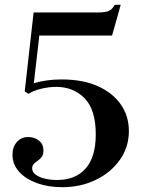

<svg xmlns="http://www.w3.org/2000/svg" viewBox="-20 -768 591 800"><path d="M239 12Q181 12 134 -5Q87 -22 59.5 -52.5Q32 -83 32 -123Q32 -156 50.5 -176.5Q69 -197 97 -197Q124 -197 142.5 -182Q161 -167 161 -141Q161 -124 154 -114.5Q147 -105 137.5 -98.5Q128 -92 121 -85Q114 -78 114 -66Q114 -51 129 -40Q144 -29 167.5 -23.5Q191 -18 218 -18Q294 -18 336.5 -65.5Q379 -113 379 -208Q379 -311 332.5 -358.5Q286 -406 214 -406Q183 -406 150.5 -398Q118 -390 99 -377L106 -415Q113 -419 131 -424Q149 -429 176 -433Q203 -437 237 -437Q325 -437 387.5 -409Q450 -381 483.5 -332.5Q517 -284 517 -222Q517 -155 479.5 -102Q442 -49 379 -18.5Q316 12 239 12ZM99 -377 83 -387 120 -716H155L118 -396ZM145 -620 120 -716H386Q419 -716 433.5 -722.5Q448 -729 458 -748H483L447 -620Z"/></svg>

Font: Libre Bodoni
Style: Regular
Weight: 400
Designer: Pablo Impallari, Rodrigo Fuenzalida
Foundry: Impallari Type
Version: Version 2.005;gftools[0.9.23]